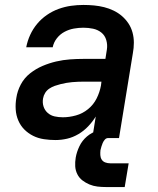

<svg xmlns="http://www.w3.org/2000/svg" viewBox="-20 -558 640 776"><path d="M204 8Q181 8 157.5 4.5Q134 1 114 -9Q94 -19 78.5 -34.5Q63 -50 54 -71Q45 -92 43.5 -115.5Q42 -139 46 -162Q50 -190 64 -216.5Q78 -243 101.5 -261.5Q125 -280 152 -291.5Q179 -303 207 -309.5Q235 -316 263 -318Q291 -320 318 -320H406L412 -358Q415 -377 409.5 -396Q404 -415 389.5 -426.5Q375 -438 356 -442Q337 -446 317 -446Q298 -446 278.5 -442.5Q259 -439 241 -429.5Q223 -420 210 -403.5Q197 -387 193 -367H86Q91 -393 102 -417Q113 -441 130 -461.5Q147 -482 169.5 -497.5Q192 -513 217 -522Q242 -531 267 -534.5Q292 -538 317 -538Q339 -538 360 -536Q381 -534 401 -529Q421 -524 439.5 -515Q458 -506 473 -493Q488 -480 499 -463.5Q510 -447 515.5 -427Q521 -407 521 -385.5Q521 -364 517 -343L461 0H353L367 -87Q354 -66 336.5 -47.5Q319 -29 297 -16Q275 -3 251.5 2.5Q228 8 204 8Q204 8 204 8Q204 8 204 8ZM234 -84Q260 -84 287 -91.5Q314 -99 336 -117Q358 -135 370.5 -160Q383 -185 388 -212L390 -228H318Q307 -228 295 -227.5Q283 -227 271.5 -226Q260 -225 248.5 -223Q237 -221 225 -218Q213 -215 201.5 -211Q190 -207 179.5 -200Q169 -193 162.5 -182.5Q156 -172 154 -160Q151 -143 156 -127.5Q161 -112 173 -101.5Q185 -91 201 -87.5Q217 -84 234 -84ZM409 198Q391 198 374 196Q357 194 341.5 187.5Q326 181 313 171Q300 161 292.5 146Q285 131 284 114Q283 97 286 79Q290 56 301 33Q312 10 331.5 -6.5Q351 -23 375 -30Q399 -37 423 -37L417 0Q409 0 403.5 6.5Q398 13 395 20Q392 27 390 34Q388 41 386 49Q385 59 385.5 69Q386 79 391 87Q396 95 405.5 98.5Q415 102 425 102H500L484 198Z"/></svg>

Font: Iosevka Curly SmBdExObl
Style: Regular
Weight: 600
Width: 7
Italic angle: -9°
Monospace: yes
Designer: Belleve Invis
Foundry: Belleve Invis
Version: Version 11.1.0; ttfautohint (v1.8.3)